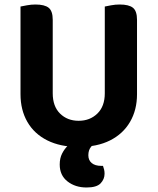

<svg xmlns="http://www.w3.org/2000/svg" viewBox="-20 -636 699 852"><path d="M329 16Q248 16 190 -13Q132 -42 101.5 -95Q71 -148 71 -218V-286H214V-222Q214 -164 246.5 -132Q279 -100 329 -100Q379 -100 412 -132Q445 -164 445 -222V-286H588V-218Q588 -148 557 -95Q526 -42 468.5 -13Q411 16 329 16ZM214 -254H71V-607Q80 -609 99.5 -612.5Q119 -616 137 -616Q178 -616 196 -601.5Q214 -587 214 -548ZM588 -253H445V-607Q454 -609 473 -612.5Q492 -616 511 -616Q552 -616 570 -601.5Q588 -587 588 -548ZM308 -10 413 -9Q396 1 384 15.5Q372 30 372 53Q372 75 387 87.5Q402 100 429 100H437Q440 108 442 116.5Q444 125 444 135Q444 159 426.5 177.5Q409 196 364 196Q314 196 279.5 169Q245 142 245 94Q245 66 255.5 45.5Q266 25 280.5 11Q295 -3 308 -10Z"/></svg>

Font: BalooTamma2Bold
Style: Bold
Weight: 700
Designer: Divya Kowshik, Shuchita Grover and Ek Type
Foundry: Ek Type
Version: Version 1.700